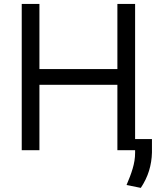

<svg xmlns="http://www.w3.org/2000/svg" viewBox="-20 -747 816 955"><path d="M88.1 -727.3H176.1V-403.4H563.9V-727.3H652V-55.4H735.8V11.4Q734.7 58.6 721.4 102.1Q708.1 145.6 680.4 187.5L609.4 173.3Q618.6 152 626.2 131.9Q633.9 111.9 639.7 92.2Q645.6 72.4 648.8 52.7Q652 33 652 12.8V0H563.9V-325.3H176.1V0H88.1Z"/></svg>

Font: Fast_Sans
Style: Regular
Weight: 400
Designer: Rasmus Andersson
Foundry: rsms
Version: Version 3.018;git-588b23468